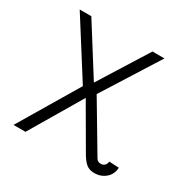

<svg xmlns="http://www.w3.org/2000/svg" viewBox="-155 -832 979 987"><g transform="rotate(30 334.0 -338.5)"><path d="M336 -351 506 -65Q515 -51 532 -51Q561 -51 566 -83L624 -80Q622 -40 594 -16.5Q566 7 528 7Q497 7 477.5 -10Q458 -27 437 -65L297 -306L116 0H45L254 -351L43 -684H112L294 -395L475 -684H546Z"/></g></svg>

Font: Bellota
Style: Regular
Weight: 400
Designer: Kemie Guaida
Foundry: Kemie Guaida
Version: Version 1.000;PS 002.000;hotconv 1.0.70;makeotf.lib2.5.58329